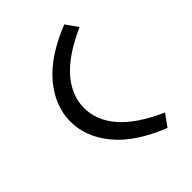

<svg xmlns="http://www.w3.org/2000/svg" viewBox="-243 -841 1166 1166"><g transform="rotate(-45 340.5 -258.0)"><path d="M510 186Q312 107 216 -9.5Q120 -126 120 -258Q120 -390 216.5 -506.5Q313 -623 511 -702L566 -625Q397 -550 317 -457.5Q237 -365 237 -258Q237 -151 317 -58.5Q397 34 566 109Z"/></g></svg>

Font: Lexend Zetta
Style: Regular
Weight: 400
Designer: Bonnie Shaver-Troup, Thomas Jockin
Foundry: Lexend
Version: Version 1.007